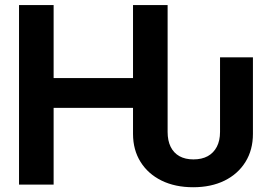

<svg xmlns="http://www.w3.org/2000/svg" viewBox="-20 -748 1098 778"><path d="M762.7 10.7Q689.9 10.7 635 -16.1Q580.1 -43 549.6 -91.8Q519 -140.6 519 -205.6V-311H197.3V0H57.1V-727.5H197.3V-431.6H519V-727.5H659.2V-213.4Q659.2 -178.2 671.4 -153.3Q683.6 -128.4 707 -115.2Q730.5 -102.1 763.7 -102.1Q797.9 -102.1 821.8 -115.2Q845.7 -128.4 858.6 -153.3Q871.6 -178.2 871.6 -213.4V-515.6H1004.9V-205.6Q1004.9 -140.6 974.6 -91.8Q944.3 -43 889.9 -16.1Q835.4 10.7 762.7 10.7Z"/></svg>

Font: Inter Cardless Display
Style: Bold
Weight: 700
Designer: Rasmus Andersson
Foundry: rsms
Version: Version 4.001;git-9221beed3